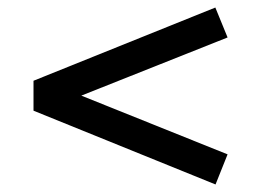

<svg xmlns="http://www.w3.org/2000/svg" viewBox="-20 -581 688 510"><path d="M552.5 -91 69 -287V-366.5L552 -561L584.5 -481.5L196 -327L584.5 -171Z"/></svg>

Font: Geologica Thin Cursive
Style: Regular
Weight: 400
Version: Version 1.010;gftools[0.9.28]